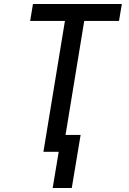

<svg xmlns="http://www.w3.org/2000/svg" viewBox="-20 -755 640 955"><path d="M242 180 272 0H196L303 -651H130L144 -735H586L572 -651H399L306 -84H381L337 180Z"/></svg>

Font: Iosevka Custom Medium
Style: Italic
Weight: 500
Italic angle: -9°
Designer: Belleve Invis
Foundry: Belleve Invis
Version: Version 27.0.1